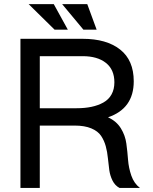

<svg xmlns="http://www.w3.org/2000/svg" viewBox="-20 -920 749 940"><path d="M243.2 -899.9 312 -774.9H247.1L120.1 -899.9ZM407.2 -899.9 453.1 -774.9H388.2L284.2 -899.9ZM174.8 -645V-390.1H355Q395.5 -390.1 428 -397Q460.4 -403.8 486.3 -418.2Q512.2 -432.6 526.1 -457.8Q540 -482.9 540 -517.1Q540 -579.1 498.5 -612.1Q457 -645 384.8 -645ZM174.8 -730H384.8Q501.5 -730 568.1 -677.5Q634.8 -625 634.8 -522Q634.8 -388.2 508.8 -345.7Q550.3 -326.7 571.8 -291.7Q593.3 -256.8 598.6 -217Q604 -177.2 606.9 -137.7Q609.9 -98.1 623 -60.1Q636.2 -22 665 0H564.9Q543 -11.7 531 -35.6Q519 -59.6 515.1 -86.9Q511.2 -114.3 508.3 -145.3Q505.4 -176.3 497.8 -204.1Q490.2 -231.9 474.9 -254.9Q459.5 -277.8 427 -291.5Q394.5 -305.2 345.2 -305.2H174.8V0H80.1V-730Z"/></svg>

Font: Miedinger*
Style: Book
Weight: 400
Version: Version 001.000